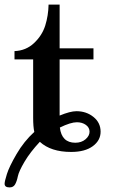

<svg xmlns="http://www.w3.org/2000/svg" viewBox="-42 -655 509 834"><path d="M-22 143Q-22 133 -12 101Q-2 69 30 14Q62 -41 107 -82Q102 -104 102 -144V-397H21V-433Q71 -435 106 -468Q141 -501 154.5 -544Q168 -587 169 -635H217V-445H364V-397H217V-153Q263 -172 290 -172Q333 -172 364 -147Q395 -122 395 -83Q395 -45 361 -20Q327 5 267 5Q179 5 131 -39Q89 6 64.5 47.5Q40 89 35.5 111Q31 133 23.5 146Q16 159 0 159H-1Q-22 159 -22 143ZM218 -101Q226 -35 285 -35Q312 -35 329.5 -50Q347 -65 347 -83Q347 -101 331 -112.5Q315 -124 292 -124Q265 -124 218 -101Z"/></svg>

Font: CMU Serif
Style: Bold
Weight: 700
Version: Version 0.7.0